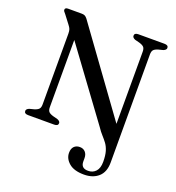

<svg xmlns="http://www.w3.org/2000/svg" viewBox="-161 -828 1085 1182"><g transform="rotate(20 381.5 -237.0)"><path d="M514 -82 183.5 -532V-92.5Q183.5 -72 191.8 -62.5Q200 -53 222.5 -46.5L251.5 -39Q271 -31.5 271 -18.5Q271 0 245 0H74.5Q49 0 49 -18.5Q49 -31.5 68.5 -39L97.5 -46.5Q119 -53 127.5 -62.5Q136 -72 136 -92.5V-555.5Q136 -574.5 132 -585Q128 -595.5 117.5 -608.5L76 -663Q69.5 -670.5 65.8 -675.2Q62 -680 62 -686Q62 -700 82 -700H170.5Q182 -700 190.2 -696.8Q198.5 -693.5 208.5 -681L604 -135.5V-607.5Q604 -628 595.8 -637.5Q587.5 -647 565.5 -653.5L536 -661Q517 -668.5 517 -681.5Q517 -700 542.5 -700H713Q739 -700 739 -681.5Q739 -668.5 719.5 -661L690 -653.5Q668 -647 659.8 -637.5Q651.5 -628 651.5 -607.5L652 100Q652 163 616.2 194.8Q580.5 226.5 522 226.5Q457 226.5 423.8 198Q390.5 169.5 390.5 131.5Q390.5 104 404.5 89.8Q418.5 75.5 441.5 75.5Q464.5 75.5 478 90.5Q491.5 105.5 491.5 130V152Q491.5 196.5 538.5 196Q569 196 588.2 175Q607.5 154 607.5 112.5Q607.5 70.5 599.5 43.8Q591.5 17 577.8 -1.8Q564 -20.5 547.5 -38.5Q531 -56.5 514 -82Z"/></g></svg>

Font: Fraunces 9pt
Style: Regular
Weight: 400
Version: Version 1.000;[b76b70a41]